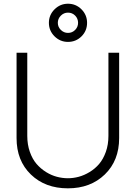

<svg xmlns="http://www.w3.org/2000/svg" viewBox="-20 -1006 736 1041"><path d="M348.1 15.1Q225.1 15.1 147.5 -59.8Q69.8 -134.8 69.8 -257.3V-720.2H127.9V-269.5Q127.9 -222.2 141.8 -182.6Q155.8 -143.1 178.2 -117.2Q200.7 -91.3 229.7 -73.2Q258.8 -55.2 288.8 -47.4Q318.8 -39.6 348.1 -39.6Q377.4 -39.6 407.2 -47.6Q437 -55.7 466.3 -73.5Q495.6 -91.3 517.8 -117.4Q540 -143.6 554 -182.9Q567.9 -222.2 567.9 -269.5V-720.2H626V-257.3Q626 -135.3 548.3 -60.1Q470.7 15.1 348.1 15.1ZM245.1 -882.3Q245.1 -924.8 275.6 -955.3Q306.2 -985.8 348.6 -985.8Q391.6 -985.8 421.9 -955.3Q452.1 -924.8 452.1 -882.3Q452.1 -838.9 421.9 -808.8Q391.6 -778.8 348.6 -778.8Q306.2 -778.8 275.6 -809.1Q245.1 -839.4 245.1 -882.3ZM348.6 -827.6Q371.6 -827.6 387.5 -843.8Q403.3 -859.9 403.3 -882.3Q403.3 -905.3 387.5 -921.4Q371.6 -937.5 348.6 -937.5Q326.2 -937.5 309.8 -921.1Q293.5 -904.8 293.5 -882.3Q293.5 -859.9 309.8 -843.8Q326.2 -827.6 348.6 -827.6Z"/></svg>

Font: Manrope Light
Style: Regular
Weight: 300
Designer: Mikhail Sharanda
Foundry: Mikhail Sharanda
Version: Version 4.505;FEAKit 1.0